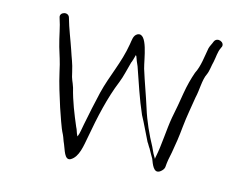

<svg xmlns="http://www.w3.org/2000/svg" viewBox="-59 -584 828 642"><g transform="rotate(10 354.5 -263.0)"><path d="M98 -484C106 -452 107 -423 114 -387C120 -357 125 -341 129 -307C135 -262 143 -229 152 -188C160 -159 166 -126 177 -100C181 -89 181 -84 186 -70C192 -53 196 -17 216 -24C244 -36 252 -77 261 -108C280 -178 302 -248 332 -306C343 -327 351 -355 360 -378C361 -378 367 -394 367 -394C368 -397 370 -403 371 -405C372 -402 372 -404 373 -402C376 -389 379 -381 383 -369C397 -314 408 -264 426 -211C438 -184 449 -152 460 -125C461 -125 469 -106 470 -106C475 -94 480 -84 485 -73C490 -56 497 -25 518 -36C527 -41 532 -48 533 -53C536 -72 540 -86 546 -105C554 -134 561 -163 567 -196C574 -233 584 -267 592 -300C601 -326 603 -362 616 -383C623 -395 626 -415 631 -428C636 -444 638 -463 646 -476C646 -476 649 -482 649 -481C658 -498 629 -513 619 -494C615 -485 609 -478 606 -469C598 -441 592 -406 576 -381C566 -359 557 -334 550 -307C543 -278 535 -250 526 -219C515 -178 508 -122 496 -83C495 -78 494 -78 494 -74C492 -79 489 -85 486 -91L478 -113C462 -149 446 -194 437 -236C427 -281 416 -319 406 -365C400 -396 398 -487 364 -474C350 -468 349 -451 345 -437C328 -371 296 -322 275 -260C263 -223 251 -185 240 -146C235 -130 233 -116 226 -103C226 -104 225 -105 225 -105C220 -117 221 -123 216 -134C203 -174 190 -216 183 -261C178 -283 174 -285 171 -312C167 -343 161 -357 155 -384C147 -417 135 -455 129 -488C126 -510 93 -503 98 -484Z"/></g></svg>

Font: Photofail
Style: Regular
Weight: 400
Foundry: Cannot Into Space Fonts
Version: Version 0.97